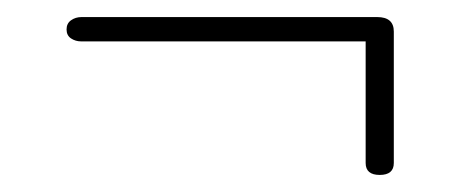

<svg xmlns="http://www.w3.org/2000/svg" viewBox="-20 -441 548 225"><path d="M58 -406.5Q58 -413.5 63.2 -417.2Q68.5 -421 75.5 -421H422Q441.5 -421 441.5 -404V-250Q441.5 -236 425 -236Q408.5 -236 408.5 -250V-392.5H75Q68.5 -392.5 63.2 -396Q58 -399.5 58 -406.5Z"/></svg>

Font: Fraunces 72pt S000
Style: Regular
Weight: 400
Version: Version 1.000; ttfautohint (v1.8.3)